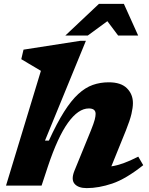

<svg xmlns="http://www.w3.org/2000/svg" viewBox="-20 -955 769 988"><path d="M226.5 -98.5 194 0H11L190.5 -590.5Q181.5 -596 162.8 -607Q144 -618 123.8 -630Q103.5 -642 89.5 -650.5L101 -699.5L393.5 -745H422L211.5 -231.5H231.5Q272.5 -321 309.5 -379.5Q346.5 -438 382.8 -471.2Q419 -504.5 457.5 -518Q496 -531.5 539.5 -531.5Q602.5 -531.5 633.2 -500.8Q664 -470 664 -424.5Q664 -401.5 656.5 -369Q649 -336.5 628 -284L553 -99Q581.5 -103 614.5 -114.8Q647.5 -126.5 691.5 -149L717 -105Q627.5 -34 557.8 -10.5Q488 13 426.5 13Q383 13 364 -8.8Q345 -30.5 362.5 -75L447.5 -283Q463 -321.5 467.5 -339.5Q472 -357.5 472 -369Q472 -397 437 -397Q383 -397 330 -323.5Q277 -250 226.5 -98.5ZM316 -772 489 -935H617.5L691 -772H588L532.5 -846L431.5 -772Z"/></svg>

Font: Newsreader Caption
Style: Bold Italic
Weight: 700
Italic angle: -17°
Designer: Hugues Gentile
Foundry: Production Type
Version: Version 1.001